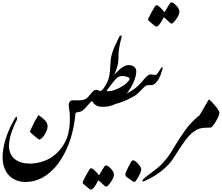

<svg xmlns="http://www.w3.org/2000/svg" viewBox="-20 -1289 1884 1628"><path d="M621.6 -341.8Q608.4 -185.1 560.1 -61.5Q527.8 20.5 477.5 92.3Q358.9 252.9 192.4 254.4Q106 250.5 55.4 197.5Q4.9 144.5 2 49.8Q1.5 -99.6 100.1 -274.4Q119.1 -309.6 122.8 -296.9Q126.5 -284.2 122.1 -271Q57.1 -142.1 55.7 -48.3Q59.1 24.9 107.2 61.3Q155.3 97.7 230.5 98.1Q325.7 98.1 413.6 47.9Q479 3.9 518.6 -61.5Q578.6 -152.8 571.8 -313.5Q571.3 -334.5 567.6 -355.5Q564 -376.5 563 -397.5Q563 -420.4 575.4 -430.7Q587.9 -440.9 605 -438Q635.7 -423.8 621.6 -341.8ZM382.8 -228.5Q385.7 -213.9 380.6 -196.3Q375.5 -178.7 363.8 -156.7Q353 -135.3 334 -117.2Q321.3 -105.5 314 -105.5Q309.6 -105.5 293.9 -118.2Q278.3 -130.9 265.4 -141.6Q252.4 -152.3 243.2 -161.1Q234.4 -169.9 234.4 -175.8Q262.7 -238.8 272.9 -257.8Q284.2 -276.9 306.6 -314Q319.8 -303.2 339.4 -288.1Q358.9 -272.9 369.4 -259.8Q379.9 -246.6 382.8 -228.5Z M798.3 -527.3Q802.2 -527.3 806.9 -525.6Q811.5 -523.9 816.2 -522Q820.8 -520 825.4 -518.1Q830.1 -516.1 834 -515.6Q843.8 -498.5 847.4 -482.2Q851.1 -465.8 850.3 -449.7Q849.6 -433.6 845 -417.2Q840.3 -400.9 834 -383.8Q812 -385.7 798.3 -394Q775.4 -406.2 770.5 -418Q763.7 -430.7 761.7 -430.7Q753.4 -430.7 735.4 -408.7Q710.9 -379.9 697.8 -367.2Q684.6 -354.5 674.3 -347.7Q661.1 -339.8 642.1 -338.4Q622.6 -335.9 618.2 -327.1Q612.8 -316.9 606.4 -235.8Q603.5 -246.6 599.1 -221.4Q594.7 -196.3 590.8 -181.6Q599.6 -438.5 605 -438Q677.2 -436.5 698.5 -446.3Q719.7 -456.1 734.4 -475.1Q750.5 -496.6 765.9 -512.2Q781.2 -527.8 798.3 -527.3ZM680.2 261.2Q680.2 265.6 701.9 283.2Q723.6 300.8 733.9 309.6Q744.6 318.8 750.5 318.8Q773.9 318.8 813.5 239.3Q829.6 251 850.8 272.2Q872.1 293.5 880.4 293.5Q892.6 293.5 918.9 255.9Q946.3 217.8 946.3 189.9Q944.8 166.5 919.4 139.9Q894 113.3 876 113.3Q869.6 113.8 851.8 143.6Q834 173.3 819.3 197.3Q807.1 179.7 783.2 156.7Q759.3 133.8 747.1 138.7Q739.7 142.1 710 196.8Q680.2 251.5 680.2 261.2Z M1135.3 -683.1Q1135.3 -646.5 1116.2 -601.1Q1092.3 -540.5 1045.9 -485.4Q1004.9 -431.2 959.5 -407.7Q913.6 -383.8 858.4 -383.8H834.5Q826.2 -399.9 821.5 -418Q816.9 -436 816.4 -453.9Q815.9 -471.7 820.3 -488.8Q824.7 -505.9 834.5 -520Q847.7 -520 867.2 -553.7Q880.4 -574.2 888.7 -590.8Q890.6 -596.7 899.2 -617.9Q907.7 -639.2 912.1 -685.5Q917 -737.3 917 -752Q917 -808.6 941.9 -869.1Q945.8 -882.3 953.6 -897.9Q967.8 -927.2 969.2 -931.6Q974.1 -943.4 986.8 -968.3Q996.1 -987.8 1002 -987.8Q1014.6 -987.8 1010.3 -969.7Q999 -932.1 991.7 -889.2Q984.4 -848.1 984.4 -813.5Q985.4 -758.8 972.7 -719.2Q959.5 -677.2 948.7 -654.8Q964.8 -672.9 988.8 -695.8Q1033.7 -737.3 1071.8 -737.3Q1098.6 -737.3 1117.2 -722.7Q1135.3 -709.5 1135.3 -683.1ZM1079.1 -620.1Q1079.1 -631.3 1057.1 -637.7Q1035.2 -644.5 1020.5 -644.5Q993.2 -644.5 978 -633.3Q963.9 -624 939.9 -593.8L884.3 -520.5Q885.7 -515.6 897.5 -515.6Q938.5 -515.6 999 -546.9Q1035.2 -565.9 1056.2 -587.4Q1079.1 -609.9 1079.1 -620.1Z M1121.6 -476.6Q1068.8 -445.8 1034.4 -432.6Q1000 -419.4 991.2 -416.5Q972.7 -410.2 945.8 -404.8Q944.3 -410.6 941.4 -419.4Q982.4 -460.4 1037.1 -486.8Q1046.9 -492.2 1056.6 -497.3Q1066.4 -502.4 1087.4 -514.4Q1108.4 -526.4 1124.5 -539.6Q1163.1 -569.8 1191.9 -605.5Q1210.9 -610.8 1223.1 -596.7Q1230.5 -588.9 1231.9 -580.6Q1233.4 -576.2 1234.9 -566.9Q1222.7 -566.9 1215.8 -561.5Q1208 -555.7 1191.9 -541Q1172.9 -520 1156.2 -503.9Q1139.6 -487.8 1121.6 -476.6ZM1042.5 193.8Q1042.5 202.1 1052.7 210.9Q1064.9 220.7 1089.4 237.5Q1113.8 254.4 1118.2 254.4Q1128.9 254.4 1153.3 210.7Q1177.7 167 1177.7 144Q1175.8 126.5 1146.7 95.5Q1117.7 64.5 1102.1 71.3Q1094.2 75.2 1068.4 126.5Q1042.5 177.7 1042.5 193.8Z M1261.7 -658.2 1293.5 -653.8Q1304.2 -650.9 1315.9 -666.5Q1315.9 -666.5 1343.3 -708Q1350.6 -719.7 1353.5 -719.7Q1358.4 -719.7 1358.4 -714.8Q1359.4 -709.5 1356.4 -697.8Q1351.1 -678.7 1339.4 -647.9Q1327.1 -618.7 1318.8 -607.9Q1288.1 -566.9 1265.4 -567.1Q1242.7 -567.4 1234.9 -566.9Q1220.7 -572.8 1209.7 -581.3Q1198.7 -589.8 1191.4 -605.5Q1209 -627.4 1226.6 -643.3Q1244.1 -659.2 1261.7 -658.2ZM1235.4 -1121.1Q1235.4 -1130.9 1265.1 -1185.5Q1294.9 -1240.2 1302.2 -1243.7Q1314.5 -1248.5 1338.4 -1225.6Q1362.3 -1202.6 1374.5 -1185.1Q1389.2 -1209 1407 -1238.8Q1424.8 -1268.6 1431.2 -1269Q1449.2 -1269 1474.6 -1242.4Q1500 -1215.8 1501.5 -1192.4Q1501.5 -1164.6 1474.1 -1126.5Q1447.8 -1088.9 1435.5 -1088.9Q1427.2 -1088.9 1406 -1110.1Q1384.8 -1131.3 1368.7 -1143.1Q1329.1 -1063.5 1305.7 -1063.5Q1299.8 -1063.5 1289.1 -1072.8Q1278.8 -1081.5 1257.1 -1099.1Q1235.4 -1116.7 1235.4 -1121.1Z M1792 -294.9Q1783.2 -270 1758.3 -251Q1733.4 -231.9 1699.7 -218.8Q1669.4 -205.6 1645.5 -190.4Q1596.2 -156.7 1563.5 -114.7Q1557.6 -108.9 1506.3 -34.2Q1443.8 64 1436 74.7Q1383.3 141.6 1299.8 196.3Q1279.3 209.5 1254.9 222.2Q1221.2 238.8 1212.4 242.7Q1189.9 254.9 1187 245.6Q1182.6 234.4 1255.9 181.2Q1313 140.6 1347.2 106.4Q1395 58.1 1429.2 3.9Q1444.8 -22 1455.6 -39.6Q1465.8 -57.1 1471.7 -65.9Q1509.3 -126 1533.2 -160.2Q1562.5 -203.6 1587.4 -228.5Q1610.8 -252 1623.5 -262.2Q1645.5 -281.7 1670.9 -294.9L1685.5 -302.2Q1697.3 -306.2 1710.7 -308.6Q1724.1 -311 1738 -310.5Q1752 -310.1 1765.6 -306.4Q1779.3 -302.7 1792 -294.9Z M1573.7 -128.9Q1568.8 -123 1566.4 -120.1Q1559.6 -141.6 1558.1 -163.1Q1556.6 -184.6 1566.4 -206.5Q1566.4 -207 1584 -227.5Q1601.6 -248 1627 -272.9Q1652.3 -297.9 1671.4 -311L1696.8 -353.5L1726.1 -404.8Q1737.8 -425.3 1744.6 -435.5Q1749 -442.9 1752.4 -445.8Q1753.4 -447.3 1772.9 -428.2Q1816.4 -382.3 1835.9 -348.6Q1840.3 -339.8 1840.3 -332.5Q1840.3 -324.2 1834.5 -308.1Q1822.3 -278.3 1807.6 -254.9Q1794.4 -230.5 1775.9 -212.4Q1770 -206.5 1756.8 -206.5H1734.4Q1715.3 -206.5 1697.8 -204.1Q1680.2 -202.1 1662.6 -195.3Q1647 -189.5 1616.2 -168.5Q1587.9 -147 1573.7 -128.9Z"/></svg>

Font: IranNastaliq
Style: Regular
Weight: 400
Designer: Hossein Zahedi
Version: Version 1.5